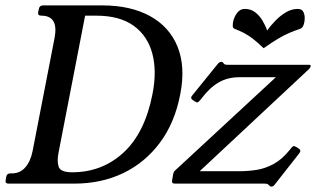

<svg xmlns="http://www.w3.org/2000/svg" viewBox="-34 -680 1170 711"><path d="M344.5 -660Q449.5 -660 521.5 -620.5Q593.5 -581 623.5 -507Q653.5 -433 633.5 -331Q613.5 -226 558.5 -152Q503.5 -78 422.5 -39Q341.5 0 240.5 0H-2Q-16 0 -13 -13L-11 -25Q-9 -38 5 -38H11Q40 -38 59.5 -60Q79 -82 86.8 -121L168 -539Q184 -622 119 -622Q105 -622 107.2 -635L110 -647Q112 -660 126 -660ZM183.2 -117Q176.2 -83 183.2 -62.5Q190.2 -42 233.2 -42Q344.2 -42 423.4 -115Q502.5 -188 530.5 -331Q547.5 -416 530 -481.8Q512.5 -547.5 460.8 -584.8Q409 -622 322.2 -622H281.2ZM1072 -130Q1083 -123 1074 -112L983 4Q978 11 971 11Q968 11 966.5 10Q965 9 960 4Q957 1 953.5 0.5Q950 0 945 0H613.5Q600.5 0 603.5 -13L607.5 -36Q609.2 -44 611.5 -46L987.5 -394H851.5Q808.8 -394 775.4 -374.5Q742 -355 712.8 -316L707 -309Q701 -302 697.9 -301Q694.8 -300 688 -304L679 -310Q669 -317 679 -328L773 -444Q779 -451 786 -451Q788 -451 790 -450Q792 -449 795 -444Q798 -441 802 -440.5Q806 -440 811 -440H1112Q1118 -440 1116 -433Q1115 -429 1110 -424L705.5 -46H854.2Q885 -46 916.8 -51Q948.5 -56 979.8 -73Q1011 -90 1040 -126.2L1044 -131.2Q1051.2 -141 1056.8 -138.6Q1062.2 -136.2 1064 -135.2ZM955.2 -567Q968.8 -586 986.6 -604.2Q1004.5 -622.5 1025.5 -634.8Q1046.5 -647 1068.8 -647Q1085.5 -647 1091 -632.6Q1096.5 -618.2 1093.2 -599.2Q1091.8 -590.5 1088.6 -583.8Q1085.5 -577 1078.8 -573.8Q1055.2 -565.8 1036 -557.5Q1016.8 -549.2 995.5 -536.5Q974.2 -523.8 942.2 -501.5Q919 -523.8 902.4 -536.5Q885.8 -549.2 870.1 -557.5Q854.5 -565.8 833.5 -573.8Q828 -577 827.9 -583.8Q827.8 -590.5 829.2 -599.2Q833.2 -618.2 844.4 -632.6Q855.5 -647 872.5 -647Q894.5 -647 910.6 -634.8Q926.8 -622.5 937.8 -604.2Q948.8 -586 955.2 -567Z"/></svg>

Font: Young Serif Light
Style: Italic
Weight: 300
Italic angle: -10.979°
Designer: Bastien Sozeau
Foundry: NBR — Bastien Sozeau
Version: Version 5.001